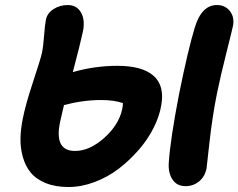

<svg xmlns="http://www.w3.org/2000/svg" viewBox="-20 -771 946 762"><path d="M252 -28.8Q199.7 -28.8 161.4 -44.4Q123 -60.1 101.8 -86.2Q80.6 -112.3 70.6 -148.2Q60.5 -184.1 61.3 -221.9Q62 -259.8 70.8 -301.8Q81.5 -356.4 111.3 -446.5Q141.1 -536.6 146 -559.1Q151.9 -585.9 155 -629.9Q158.2 -673.8 162.1 -691.9Q167 -718.8 192.4 -734.9Q217.8 -751 249 -751Q284.7 -751 301.5 -721.4Q318.4 -691.9 309.1 -646Q300.3 -604 269 -484.9Q356.4 -509.8 445.8 -509.8Q544.4 -509.8 589.1 -470.5Q633.8 -431.2 620.1 -354Q613.3 -311 590.3 -264.9Q567.4 -218.8 531.2 -177Q495.1 -135.3 451.7 -101.8Q408.2 -68.4 355.7 -48.6Q303.2 -28.8 252 -28.8ZM716.8 -32.2Q681.6 -32.2 664.3 -58.8Q647 -85.4 649.9 -126Q655.8 -217.3 690.9 -398.9Q727.5 -579.1 752.9 -661.1Q779.8 -751 840.8 -751Q873.5 -751 892.3 -727.1Q911.1 -703.1 904.8 -668.9Q903.3 -660.2 879.2 -564.2Q855 -468.3 840.8 -398.9Q822.3 -305.7 811.3 -205.3Q800.3 -105 799.8 -103Q793 -69.3 769.8 -50.8Q746.6 -32.2 716.8 -32.2ZM219.2 -290Q192.9 -171.9 277.8 -171.9Q335.4 -171.9 393.3 -223.4Q451.2 -274.9 464.8 -336.9Q467.8 -350.1 467.8 -361.8Q432.1 -374 381.8 -374Q309.1 -374 233.9 -354Q229 -332 219.2 -290Z"/></svg>

Font: Shantell Sans Bouncy
Style: Bold Italic
Weight: 700
Italic angle: -11.31°
Designer: Stephen Nixon, Anya Danilova, Shantell Martin
Foundry: Arrow Type
Version: Version 1.006;[9816181b4]